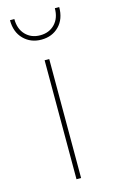

<svg xmlns="http://www.w3.org/2000/svg" viewBox="-113 -762 476 806"><g transform="rotate(-15 125.0 -358.5)"><path d="M115 0V-517H135V0ZM125 -604Q79 -604 48.5 -634.5Q18 -665 18 -717H37Q37 -674 61.5 -648.5Q86 -623 125 -623Q164 -623 188.5 -648.5Q213 -674 213 -717H232Q232 -665 202 -634.5Q172 -604 125 -604Z"/></g></svg>

Font: Montserrat Alternates Thin
Style: Regular
Weight: 100
Designer: Julieta Ulanovsky
Foundry: Julieta Ulanovsky
Version: Version 9.000